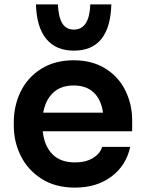

<svg xmlns="http://www.w3.org/2000/svg" viewBox="-20 -837 660 876"><path d="M43 -262V-281Q43 -355 74.5 -419.5Q106 -484 168 -523Q230 -562 316 -562Q400 -562 460.5 -524.5Q521 -487 552 -424Q583 -361 583 -288V-238H175Q182 -172 218.5 -134Q255 -96 322 -96Q371 -96 404 -116Q437 -136 446 -167H574Q556 -82 488.5 -31.5Q421 19 322 19Q233 19 170 -21Q107 -61 75 -125.5Q43 -190 43 -262ZM450 -323Q442 -382 408 -414.5Q374 -447 316 -447Q258 -447 223 -414.5Q188 -382 177 -323ZM144 -817H244Q247 -758 264.5 -730Q282 -702 317 -702Q388 -702 392 -817H488Q482 -606 317 -606Q235 -606 191 -659.5Q147 -713 144 -817Z"/></svg>

Font: Sora-SIA SemiBold
Style: Regular
Weight: 600
Designer: Jonathan Barnbrook, Julián Moncada
Foundry: Barnbrook Fonts
Version: Version 2.000